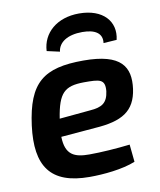

<svg xmlns="http://www.w3.org/2000/svg" viewBox="-82 -779 712 856"><g transform="rotate(-10 274.0 -351.0)"><path d="M334 -630C393 -630 425 -608 419 -565L479 -569C498 -650 442 -714 334 -714C233 -714 167 -655 163 -574L221 -561C226 -603 267 -630 334 -630ZM317 -504C136 -504 65 -449 40 -258C17 -78 77 12 255 12C317 12 405 4 463 -20L455 -99C396 -92 323 -87 271 -87C204 -87 163 -103 161 -186L316 -199C439 -207 499 -242 513 -341C526 -439 489 -504 317 -504ZM394 -352C387 -299 362 -284 308 -280L168 -267C186 -382 215 -407 302 -408C373 -408 399 -407 394 -352Z"/></g></svg>

Font: Exo 2 Semi Bold
Style: Italic
Weight: 600
Italic angle: -8°
Designer: Natanael Gama
Version: Version 1.001;PS 001.001;hotconv 1.0.88;makeotf.lib2.5.64775